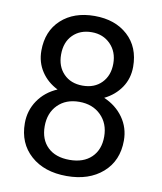

<svg xmlns="http://www.w3.org/2000/svg" viewBox="-82 -787 727 863"><g transform="rotate(10 281.0 -356.0)"><path d="M490.2 -525.4Q490.2 -472.2 462.2 -430.7Q434.1 -389.2 386.2 -365.7Q441.9 -341.8 474.4 -295.9Q506.8 -250 506.8 -191.9Q506.8 -99.6 444.6 -44.9Q382.3 9.8 280.8 9.8Q178.2 9.8 116.5 -45.2Q54.7 -100.1 54.7 -191.9Q54.7 -249.5 86.2 -295.9Q117.7 -342.3 173.3 -366.2Q126 -389.6 98.6 -431.2Q71.3 -472.7 71.3 -525.4Q71.3 -615.2 128.9 -668Q186.5 -720.7 280.8 -720.7Q374.5 -720.7 432.4 -668Q490.2 -615.2 490.2 -525.4ZM416.5 -193.8Q416.5 -253.4 378.7 -291Q340.8 -328.6 279.8 -328.6Q218.8 -328.6 181.9 -291.5Q145 -254.4 145 -193.8Q145 -133.3 180.9 -98.6Q216.8 -64 280.8 -64Q344.2 -64 380.4 -98.9Q416.5 -133.8 416.5 -193.8ZM280.8 -646.5Q227.5 -646.5 194.6 -613.5Q161.6 -580.6 161.6 -523.9Q161.6 -469.7 194.1 -436.3Q226.6 -402.8 280.8 -402.8Q335 -402.8 367.4 -436.3Q399.9 -469.7 399.9 -523.9Q399.9 -578.1 366.2 -612.3Q332.5 -646.5 280.8 -646.5Z"/></g></svg>

Font: Noboto
Style: Regular
Weight: 400
Designer: Google
Version: Version 2.001101; 2014